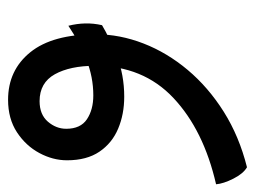

<svg xmlns="http://www.w3.org/2000/svg" viewBox="-122 -206 644 485"><g transform="rotate(-90 200.5 37.0)"><path d="M21 338.4Q4.9 329.1 -7.8 304Q-20.5 278.8 -22 260.3Q114.7 229 196 152.6Q277.3 76.2 277.3 -45.4Q277.3 -108.4 255.9 -147Q234.4 -185.5 188 -185.5Q154.3 -185.5 136.2 -164.6Q118.2 -143.6 118.2 -118.2Q118.2 -82 142.3 -65.9Q166.5 -49.8 202.6 -49.8Q249 -49.8 293 -67.4Q336.9 -85 378.4 -112.8Q383.8 -91.3 384.3 -70.3Q384.8 -49.3 379.9 -27.8Q349.1 -9.3 301.8 9.5Q254.4 28.3 199.2 28.3Q154.8 28.3 118.4 12.9Q82 -2.4 60.3 -34.4Q38.6 -66.4 38.6 -116.2Q38.6 -151.9 56.9 -186Q75.2 -220.2 109.4 -242.7Q143.6 -265.1 191.4 -265.1Q266.1 -265.1 311.5 -209Q356.9 -152.8 356.9 -43.5Q356.9 17.1 333.7 76.9Q310.5 136.7 266.8 188.7Q223.1 240.7 161.1 279.8Q99.1 318.8 21 338.4Z"/></g></svg>

Font: Harmattan SemiBold
Style: Regular
Weight: 600
Designer: George W. Nuss III and SIL International
Foundry: SIL International
Version: Version 4.000